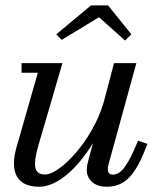

<svg xmlns="http://www.w3.org/2000/svg" viewBox="-20 -700 616 730"><path d="M356.5 -634.5 455.5 -546 479.5 -569.5 391 -679.5H326L194 -569.5L214.5 -548.5ZM217.5 -460H62V-423.5H124L43 -141C20 -60.5 32.5 10 129 10C200.5 10 277 -63.5 333.5 -156L314.5 -85C311.5 -74.5 310 -60.5 310 -52.5C310 -22.5 333 10 385 10C458.5 10 497.5 -38 540.5 -153L505 -165C467 -74 442.5 -36 408.5 -36C396 -36 390 -44.5 390 -55C390 -60 390.5 -67 392 -73L498.5 -460H413.5L374 -310C331 -163.5 207.5 -36.5 151.5 -36.5C105.5 -36.5 105 -75 127.5 -152.5Z"/></svg>

Font: Bodoni* 06pt
Style: Italic
Weight: 400
Italic angle: -13°
Version: Version 2.3